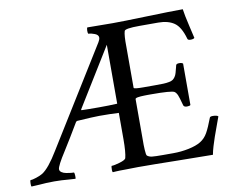

<svg xmlns="http://www.w3.org/2000/svg" viewBox="-89 -744 1038 843"><g transform="rotate(-10 430.0 -322.0)"><path d="M461.9 0Q432.6 0 404.3 1Q376 1 362.3 2L348.6 2.9Q346.7 0.5 346.4 -6.3Q346.2 -13.2 346.9 -19.3Q347.7 -25.4 348.6 -25.4Q360.4 -25.4 385 -32.7Q409.7 -40 413.1 -47.9Q419.9 -74.2 419.9 -131.8V-249Q384.8 -251 333 -251Q308.1 -251 233.4 -246.1L228.5 -243.2Q187.5 -173.8 157.2 -126Q118.2 -65.4 118.2 -50.8Q118.2 -42.5 126.5 -36.9Q134.8 -31.2 147 -29.1Q159.2 -26.9 167.2 -26.1Q175.3 -25.4 180.7 -25.4Q182.6 -23.4 183.3 -12.5Q184.1 -1.5 182.6 2.9Q168.5 2.4 151.9 1Q135.3 -0.5 121.1 -1.2Q106.9 -2 87.9 -2Q67.9 -2 53.2 -1.2Q38.6 -0.5 20.8 1Q2.9 2.4 -13.7 2.9Q-15.6 1 -15.6 -9.8Q-15.6 -20.5 -13.7 -25.4Q-4.9 -25.4 13.4 -31.5Q31.7 -37.6 42 -43.9Q72.8 -63.5 115.2 -133.8L385.7 -570.3Q392.6 -581.5 392.6 -589.8Q392.6 -601.6 377 -607.9Q361.3 -614.3 348.6 -614.3Q345.2 -619.1 345.9 -629.9Q346.7 -640.6 348.6 -642.6Q396.5 -641.6 461.9 -641.6Q505.9 -641.6 613 -645Q720.2 -648.4 775.4 -648.4Q779.3 -620.1 790.3 -573.7Q801.3 -527.3 803.7 -515.6Q798.8 -510.7 786.1 -510.7Q773.9 -510.7 772.5 -517.6Q757.3 -571.8 730.2 -590.6Q703.1 -609.4 659.2 -609.4H575.2Q511.2 -609.4 507.8 -598.6Q502 -580.1 502.9 -529.3V-346.7Q502.4 -343.3 514.2 -342Q525.9 -340.8 544.9 -340.8H596.7Q621.1 -340.8 634.8 -341.3Q648.4 -341.8 660.4 -344.2Q672.4 -346.7 677.7 -350.6Q683.1 -354.5 688 -361.6Q692.9 -368.7 695.6 -378.4Q698.2 -388.2 702.1 -402.8Q703.1 -408.2 704.1 -411.1Q705.6 -418 718.8 -418Q730.5 -418 735.4 -413.1V-228.5Q731.4 -224.6 719.7 -224.6Q707 -224.6 704.1 -232.4Q693.8 -271 689 -281.5Q684.1 -292 676.8 -296.9Q664.6 -304.7 573.2 -304.7Q563.5 -304.7 558.1 -304.7Q552.7 -304.7 543 -304.4Q533.2 -304.2 527.3 -303.7Q521.5 -303.2 515.1 -302.2Q508.8 -301.3 505.9 -299.6Q502.9 -297.9 502.9 -295.9V-110.4Q502.4 -93.3 503.7 -69.8Q504.9 -46.4 508.8 -43Q517.6 -36.1 530.5 -34.7Q543.5 -33.2 578.1 -33.2H625Q660.2 -33.2 694.1 -40.3Q728 -47.4 748 -59.6Q769 -72.3 781.7 -95Q794.4 -117.7 809.6 -158.2Q811 -164.1 823.2 -164.1Q841.8 -164.1 847.7 -158.2Q843.3 -145.5 833 -117.7Q822.8 -89.8 816.7 -72.5Q810.5 -55.2 804 -33.2Q797.4 -11.2 794.9 3.9Q744.6 3.9 637.2 2Q529.8 0 461.9 0ZM419.9 -290V-552.7L259.8 -293Q258.8 -289.1 260.7 -289.1Q286.1 -288.1 337.9 -288.1Q382.8 -288.1 419.9 -290Z"/></g></svg>

Font: Amiri
Style: Regular
Weight: 400
Designer: Khaled Hosny
Version: Version 000.108